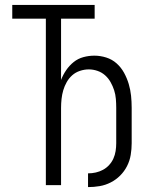

<svg xmlns="http://www.w3.org/2000/svg" viewBox="-20 -755 640 783"><path d="M339 8V-48Q355 -48 370.5 -51.5Q386 -55 400 -62.5Q414 -70 425 -82Q436 -94 442.5 -108.5Q449 -123 451.5 -139Q454 -155 454 -171V-315Q454 -333 452.5 -351.5Q451 -370 445.5 -387Q440 -404 431 -420Q422 -436 408.5 -448Q395 -460 377.5 -466Q360 -472 342 -472Q324 -472 306 -466Q288 -460 274.5 -448Q261 -436 252 -420Q243 -404 238 -387Q233 -370 231 -351.5Q229 -333 229 -315V0H167V-679H30V-735H366V-679H229V-429Q237 -450 250 -469Q263 -488 280.5 -502Q298 -516 320 -522Q342 -528 365 -528Q389 -528 413 -520.5Q437 -513 455.5 -496.5Q474 -480 486 -458Q498 -436 505 -412.5Q512 -389 514.5 -364.5Q517 -340 517 -315V-171Q517 -147 513 -123Q509 -99 498 -77.5Q487 -56 470 -39Q453 -22 431.5 -11Q410 0 386.5 4Q363 8 339 8Z"/></svg>

Font: Iosevka Light Extended
Style: Regular
Weight: 300
Width: 7
Monospace: yes
Designer: Belleve Invis
Foundry: Belleve Invis
Version: Version 32.5.0; ttfautohint (v1.8.4)